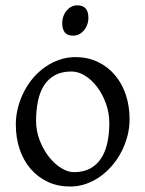

<svg xmlns="http://www.w3.org/2000/svg" viewBox="-20 -682 543 717"><path d="M388.2 -222.2Q388.2 -260.7 375.5 -295.7Q362.8 -330.6 342.8 -357.2Q322.8 -383.8 297.4 -399.4Q272 -415 247.1 -415Q210 -415 184.6 -400.9Q159.2 -386.7 143.8 -362.1Q128.4 -337.4 121.6 -303.7Q114.7 -270 114.7 -231Q114.7 -192.4 128.4 -157.5Q142.1 -122.6 162.8 -96.2Q183.6 -69.8 208.5 -54.4Q233.4 -39.1 255.9 -39.1Q290.5 -39.1 315.4 -52Q340.3 -64.9 356.4 -88.9Q372.6 -112.8 380.4 -146.5Q388.2 -180.2 388.2 -222.2ZM463.9 -236.8Q463.9 -204.1 455.6 -172.9Q447.3 -141.6 432.6 -113.8Q418 -85.9 397.5 -62.3Q377 -38.6 352.3 -21.5Q327.6 -4.4 299.8 5.1Q272 14.6 242.2 14.6Q195.8 14.6 158.4 -2.9Q121.1 -20.5 94.5 -51.3Q67.9 -82 53.5 -124.5Q39.1 -167 39.1 -216.8Q39.1 -249 47.1 -280.3Q55.2 -311.5 69.6 -339.6Q84 -367.7 104.2 -391.4Q124.5 -415 149.2 -432.1Q173.8 -449.2 202.4 -459Q231 -468.8 261.2 -468.8Q307.1 -468.8 344.5 -451.2Q381.8 -433.6 408.4 -402.6Q435.1 -371.6 449.5 -329.1Q463.9 -286.6 463.9 -236.8ZM310.1 -615.7Q310.1 -602.1 305.7 -589.8Q301.3 -577.6 293.7 -568.6Q286.1 -559.6 275.9 -554.2Q265.6 -548.8 253.4 -548.8Q231.4 -548.8 221.9 -561Q212.4 -573.2 212.4 -595.7Q212.4 -609.4 216.8 -621.6Q221.2 -633.8 229 -642.8Q236.8 -651.9 246.8 -657Q256.8 -662.1 268.6 -662.1Q310.1 -662.1 310.1 -615.7Z"/></svg>

Font: Gentium Plus Phon
Style: Regular
Weight: 400
Designer: J. Victor Gaultney, Annie Olsen, Iska Routamaa, Becca Hirsbrunner
Foundry: SIL International
Version: Version 5.000